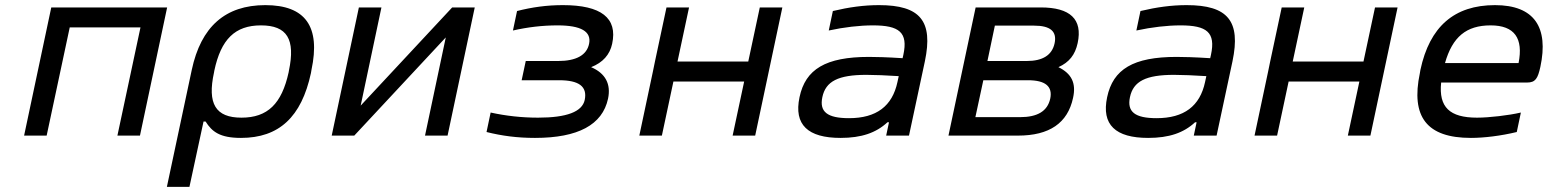

<svg xmlns="http://www.w3.org/2000/svg" viewBox="-20 -529 6040 749"><path d="M74 0H162L252 -422H528L438 0H526L632 -500H180Z M1193 -244 1195 -256C1231 -425 1172 -509 1015 -509C859 -509 764 -425 728 -256L631 200H719L774 -55H782C807 -15 838 9 920 9C1068 9 1156 -72 1193 -244ZM815 -247 816 -253C842 -376 897 -430 998 -430C1100 -430 1133 -376 1107 -253L1106 -247C1079 -124 1024 -70 922 -70C821 -70 788 -124 815 -247Z M1274 0H1362L1719 -383L1638 0H1726L1832 -500H1744L1387 -117L1468 -500H1380Z M2157 -291H2031L2015 -216H2161C2238 -216 2272 -192 2261 -139C2251 -93 2191 -70 2079 -70C2015 -70 1953 -77 1894 -90L1878 -14C1938 1 1998 9 2067 9C2235 9 2330 -42 2352 -144C2364 -201 2342 -243 2286 -267C2332 -285 2359 -316 2368 -358C2390 -459 2325 -509 2176 -509C2113 -509 2056 -501 1997 -486L1981 -410C2038 -423 2096 -430 2155 -430C2247 -430 2288 -406 2278 -358C2269 -314 2228 -291 2157 -291Z M2474 0H2562L2607 -211H2883L2838 0H2926L3032 -500H2944L2899 -289H2623L2668 -500H2580L2535 -289L2527 -250Z M3409 -509C3350 -509 3292 -501 3229 -486L3213 -410C3273 -423 3334 -430 3385 -430C3488 -430 3523 -403 3504 -315L3501 -302C3440 -306 3395 -307 3370 -307C3201 -307 3122 -259 3099 -150C3076 -42 3132 9 3259 9C3341 9 3398 -11 3442 -52H3448L3437 0H3526L3588 -290C3621 -447 3570 -509 3409 -509ZM3188 -150C3201 -212 3250 -237 3360 -237C3389 -237 3441 -235 3486 -232L3481 -209C3461 -115 3399 -68 3292 -68C3207 -68 3176 -93 3188 -150Z M3680 0H3951C4074 0 4145 -49 4166 -147C4179 -205 4160 -242 4109 -267C4151 -286 4174 -315 4184 -361C4204 -454 4155 -500 4040 -500H3786ZM3785 -72 3816 -216H3990C4058 -216 4087 -192 4077 -144C4066 -95 4027 -72 3959 -72ZM3832 -291 3861 -429H4014C4077 -429 4104 -407 4094 -360C4084 -314 4048 -291 3985 -291Z M4609 -509C4550 -509 4492 -501 4429 -486L4413 -410C4473 -423 4534 -430 4585 -430C4688 -430 4723 -403 4704 -315L4701 -302C4640 -306 4595 -307 4570 -307C4401 -307 4322 -259 4299 -150C4276 -42 4332 9 4459 9C4541 9 4598 -11 4642 -52H4648L4637 0H4726L4788 -290C4821 -447 4770 -509 4609 -509ZM4388 -150C4401 -212 4450 -237 4560 -237C4589 -237 4641 -235 4686 -232L4681 -209C4661 -115 4599 -68 4492 -68C4407 -68 4376 -93 4388 -150Z M4874 0H4962L5007 -211H5283L5238 0H5326L5432 -500H5344L5299 -289H5023L5068 -500H4980L4935 -289L4927 -250Z M5989 -268C6022 -422 5966 -509 5812 -509C5653 -509 5557 -425 5521 -256L5519 -244C5483 -73 5546 9 5718 9C5769 9 5835 1 5897 -14L5913 -90C5866 -79 5789 -70 5742 -70C5635 -70 5592 -111 5602 -207H5937C5970 -207 5979 -223 5989 -268ZM5617 -283C5646 -385 5700 -430 5795 -430C5889 -430 5923 -379 5904 -283Z"/></svg>

Font: LT Wave Mono
Style: Italic
Weight: 400
Designer: Daniel Lyons
Version: Version 2.5 (Glyphs App)